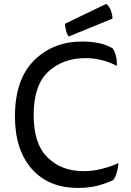

<svg xmlns="http://www.w3.org/2000/svg" viewBox="-20 -928 664 972"><path d="M571.3 -594.7Q573.2 -616.2 567.4 -642.6Q561.5 -668 549.8 -683.6Q519.5 -701.2 479.5 -710Q438.5 -717.8 396.5 -717.8Q249 -717.8 152.3 -622.1Q55.7 -525.4 55.7 -338.9Q55.7 -169.9 140.6 -73.2Q225.6 23.4 376 23.4Q429.7 23.4 475.6 11.7Q521.5 -1 553.7 -16.6Q565.4 -32.2 572.3 -58.6Q579.1 -82 579.1 -99.6Q579.1 -101.6 579.1 -102.5Q544.9 -85.9 499 -74.2Q453.1 -61.5 403.3 -61.5Q291 -61.5 220.7 -130.9Q150.4 -199.2 150.4 -345.7Q150.4 -497.1 224.6 -565.4Q298.8 -633.8 413.1 -633.8Q455.1 -633.8 494.1 -624Q533.2 -614.3 571.3 -594.7ZM517.6 -908.2Q465.8 -882.8 308.6 -807.6Q309.6 -789.1 314.5 -772.5Q318.4 -754.9 328.1 -743.2Q402.3 -773.4 549.8 -834Q548.8 -854.5 541 -875Q534.2 -895.5 517.6 -908.2Z"/></svg>

Font: cl
Style: Regular
Weight: 400
Designer: Mitja Miklavcic
Version: Version 1.0